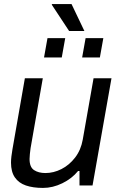

<svg xmlns="http://www.w3.org/2000/svg" viewBox="-20 -910 596 942"><path d="M191 12Q142 12 107 0Q72 -12 53 -39.5Q34 -67 34 -112Q34 -126 36 -143Q38 -160 41 -177L102 -526H190L130 -183Q128 -168 126.5 -154Q125 -140 125 -130Q125 -90 147 -75.5Q169 -61 203 -61Q243 -61 281.5 -80.5Q320 -100 348.5 -137Q377 -174 386 -225L439 -526H527L434 0H370V-71H363Q333 -34 286 -11Q239 12 191 12ZM383 -628 400 -723H487L470 -628ZM196 -628 213 -723H300L283 -628ZM319 -758 234 -887 235 -890H331L394 -758Z"/></svg>

Font: Archivo VF Beta
Style: Italic
Weight: 400
Italic angle: -10°
Designer: Hector Gatti
Foundry: Omnibus-Type
Version: Version 1.002